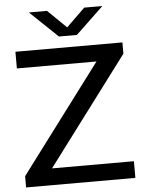

<svg xmlns="http://www.w3.org/2000/svg" viewBox="-62 -995 795 1044"><g transform="rotate(-5 336.0 -473.0)"><path d="M187 -91H634V0H37.5V-61.5L478.5 -649H44V-740H628V-678.5ZM437.5 -946.5H536.5L385 -802H287L135.5 -946.5H234.5L336 -847.5Z"/></g></svg>

Font: Encode Sans Expanded Medium
Style: Regular
Weight: 500
Width: 7
Designer: Multiple Designers
Foundry: Impallari Type
Version: Version 2.000